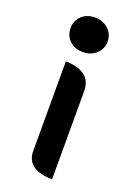

<svg xmlns="http://www.w3.org/2000/svg" viewBox="-140 -563 574 827"><g transform="rotate(20 147.5 -150.0)"><path d="M233 -430Q233 -396 208.5 -373.5Q184 -351 147 -351Q110 -351 86.5 -373.5Q63 -396 63 -430Q63 -465 86.5 -487Q110 -509 147 -509Q184 -509 208.5 -486.5Q233 -464 233 -430ZM93 -288Q149 -288 180 -264.5Q211 -241 211 -196V209Q155 209 124 187.5Q93 166 93 122Z"/></g></svg>

Font: K2D SemiBold
Style: Regular
Weight: 600
Designer: Katatrad Aksorn Co.,Ltd.
Foundry: Cadson Demak Co.,Ltd.
Version: Version 1.000; ttfautohint (v1.6)